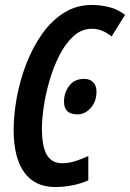

<svg xmlns="http://www.w3.org/2000/svg" viewBox="-20 -744 524 774"><path d="M203 10Q120 10 77.5 -49.5Q35 -109 35 -220Q35 -283 48 -352.5Q61 -422 86.5 -488Q112 -554 150 -607.5Q188 -661 238 -692.5Q288 -724 350 -724Q387 -724 421.5 -715Q456 -706 484 -684L430 -597Q392 -628 351 -628Q309 -628 276.5 -598.5Q244 -569 220 -522Q196 -475 180 -420.5Q164 -366 156.5 -314.5Q149 -263 149 -227Q149 -153 169 -119.5Q189 -86 230 -86Q256 -86 282 -94Q308 -102 336 -115V-17Q305 -3 270 3.5Q235 10 203 10ZM292 -283Q238 -283 238 -334Q238 -370 259 -398Q280 -426 319 -426Q342 -426 355.5 -412.5Q369 -399 369 -375Q369 -335 346 -309Q323 -283 292 -283Z"/></svg>

Font: Noto Sans ExtraCondensed SemiBold
Style: Italic
Weight: 600
Width: 2
Italic angle: -12°
Designer: Monotype Design Team
Foundry: Monotype Imaging Inc.
Version: Version 2.013; ttfautohint (v1.8.4.7-5d5b)